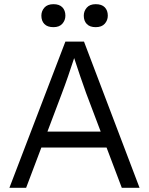

<svg xmlns="http://www.w3.org/2000/svg" viewBox="-20 -899 713 919"><path d="M25 0 293 -700H382L648 0H563L490 -193H178L105 0ZM275 -449 207 -269H462L392 -454Q380 -487 364 -534Q348 -581 335 -621Q321 -578 306 -534.5Q291 -491 275 -449ZM438 -769Q410 -769 395.5 -784Q381 -799 381 -824Q381 -846 395.5 -862.5Q410 -879 438 -879Q467 -879 481.5 -864Q496 -849 496 -824Q496 -802 481.5 -785.5Q467 -769 438 -769ZM236 -769Q207 -769 192.5 -784Q178 -799 178 -824Q178 -846 192.5 -862.5Q207 -879 236 -879Q264 -879 278.5 -864Q293 -849 293 -824Q293 -802 278.5 -785.5Q264 -769 236 -769Z"/></svg>

Font: Lexend Deca Light
Style: Regular
Weight: 300
Designer: Bonnie Shaver-Troup, Thomas Jockin
Foundry: Lexend
Version: Version 1.008; ttfautohint (v1.8.4.7-5d5b)